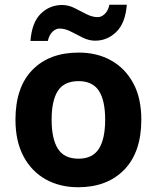

<svg xmlns="http://www.w3.org/2000/svg" viewBox="-20 -777 659 807"><path d="M574 -274Q574 -138 502.5 -64Q431 10 308 10Q232 10 172.5 -23Q113 -56 79 -119.5Q45 -183 45 -274Q45 -410 116 -483Q187 -556 311 -556Q388 -556 447 -523Q506 -490 540 -427.5Q574 -365 574 -274ZM197 -274Q197 -193 223.5 -151.5Q250 -110 310 -110Q369 -110 395.5 -151.5Q422 -193 422 -274Q422 -355 395.5 -395.5Q369 -436 310 -436Q250 -436 223.5 -395.5Q197 -355 197 -274ZM108 -605Q114 -683 151.5 -719.5Q189 -756 241 -756Q268 -756 293.5 -743Q319 -730 343.5 -717.5Q368 -705 391 -705Q406 -705 420 -718Q434 -731 440 -757H513Q507 -680 469 -643Q431 -606 380 -606Q354 -606 328.5 -618.5Q303 -631 278.5 -644Q254 -657 230 -657Q215 -657 201 -644Q187 -631 181 -605Z"/></svg>

Font: Noto Sans Nag Mundari
Style: Bold
Weight: 700
Version: Version 1.000